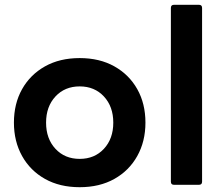

<svg xmlns="http://www.w3.org/2000/svg" viewBox="-20 -770 930 800"><path d="M312 10Q229 10 167.5 -24.5Q106 -59 72 -120Q38 -181 38 -259Q38 -338 72 -398.5Q106 -459 167.5 -493.5Q229 -528 312 -528Q395 -528 456.5 -493.5Q518 -459 552 -398.5Q586 -338 586 -259Q586 -181 552 -120Q518 -59 456.5 -24.5Q395 10 312 10ZM312 -108Q374 -108 413 -150Q452 -192 452 -259Q452 -326 413 -368Q374 -410 312 -410Q250 -410 211 -368Q172 -326 172 -259Q172 -192 211 -150Q250 -108 312 -108Z M705 0Q692 0 692 -13V-737Q692 -750 705 -750H809Q822 -750 822 -737V-13Q822 0 809 0Z"/></svg>

Font: LINE Seed Sans App
Style: Bold
Weight: 700
Designer: LINE VX Design & Dalton Maag Ltd & Sandoll Inc
Foundry: Dalton Maag Ltd
Version: Version 1.003